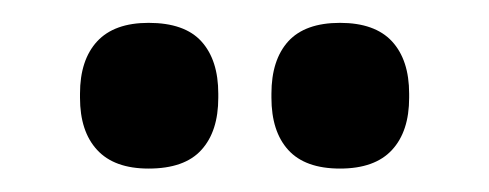

<svg xmlns="http://www.w3.org/2000/svg" viewBox="-20 -697 428 168"><path d="M110 -549.5Q80 -549.5 65 -565.8Q50 -582 50 -611.5V-615Q50 -644.5 65 -660.8Q80 -677 110 -677Q141.5 -677 156.2 -660.8Q171 -644.5 171 -615V-611.5Q171 -582 156.2 -565.8Q141.5 -549.5 110 -549.5ZM277.5 -549.5Q247 -549.5 232.2 -565.8Q217.5 -582 217.5 -611.5V-615Q217.5 -644.5 232.2 -660.8Q247 -677 277.5 -677Q308 -677 323 -660.8Q338 -644.5 338 -615V-611.5Q338 -582 323 -565.8Q308 -549.5 277.5 -549.5Z"/></svg>

Font: Anek Devanagari SemiBold
Style: Regular
Weight: 600
Designer: Kailash Malviya (Devanagari) & Yesha Goshar (Latin)
Foundry: Ek Type
Version: Version 1.003